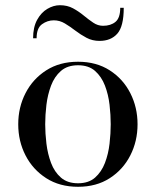

<svg xmlns="http://www.w3.org/2000/svg" viewBox="-20 -707 598 737"><path d="M186.5 -629Q162 -629 141.2 -614Q120.5 -599 120.5 -560H107Q107 -602.5 122.5 -630.8Q138 -659 161.8 -673Q185.5 -687 210 -687Q238.5 -687 260.5 -675Q282.5 -663 301.2 -647.5Q320 -632 337.8 -620Q355.5 -608 375.5 -608Q405 -608 423.2 -623Q441.5 -638 441.5 -677H455Q455 -606 430.5 -578Q406 -550 362 -550Q334.5 -550 312 -562Q289.5 -574 269.2 -589.5Q249 -605 229 -617Q209 -629 186.5 -629ZM50 -230Q50 -295 78 -349.5Q106 -404 157.5 -437Q209 -470 279.5 -470Q350 -470 401.2 -437Q452.5 -404 480.2 -349.5Q508 -295 508 -230Q508 -165 480.2 -110.5Q452.5 -56 401.2 -23Q350 10 279.5 10Q209 10 157.5 -23Q106 -56 78 -110.5Q50 -165 50 -230ZM153.5 -230Q153.5 -195 158.2 -155.5Q163 -116 176 -81.5Q189 -47 214 -25.2Q239 -3.5 279.5 -3.5Q320 -3.5 344.8 -25.2Q369.5 -47 382.8 -81.5Q396 -116 400.5 -155.5Q405 -195 405 -230Q405 -265.5 400.5 -304.8Q396 -344 382.8 -378.5Q369.5 -413 344.8 -434.8Q320 -456.5 279.5 -456.5Q239 -456.5 214 -434.8Q189 -413 176 -378.5Q163 -344 158.2 -304.8Q153.5 -265.5 153.5 -230Z"/></svg>

Font: Bodoni* 16
Style: Regular
Weight: 400
Version: Version 2.2